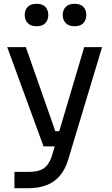

<svg xmlns="http://www.w3.org/2000/svg" viewBox="-20 -782 587 1010"><path d="M56 208V122H133Q167 122 190.5 113.5Q214 105 229.5 85Q245 65 255 32L423 -534H517L339 57Q323 110 294 143.5Q265 177 223.5 192.5Q182 208 127 208ZM219 -12V-92H335V-12ZM209 -12 18 -534H116L299 -12ZM172 -644Q141 -644 125.5 -661Q110 -678 110 -703Q110 -729 125.5 -745.5Q141 -762 172 -762Q204 -762 219 -745.5Q234 -729 234 -703Q234 -678 219 -661Q204 -644 172 -644ZM372 -644Q341 -644 325.5 -661Q310 -678 310 -703Q310 -729 325.5 -745.5Q341 -762 372 -762Q404 -762 419 -745.5Q434 -729 434 -703Q434 -678 419 -661Q404 -644 372 -644Z"/></svg>

Font: SVN-Sora Variable
Style: Regular
Weight: 400
Designer: Jonathan Barnbrook, Julián Moncada
Foundry: Barnbrook Fonts
Version: Version 2.000 - Viet hoa boi STYLEno.1 Fonts